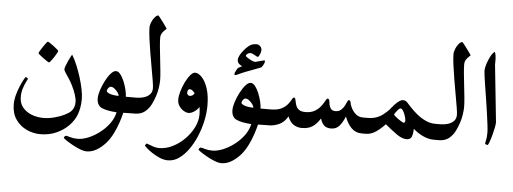

<svg xmlns="http://www.w3.org/2000/svg" viewBox="-61 -925 3822 1431"><g transform="rotate(5 1850.0 -209.5)"><path d="M555.7 -77.1Q555.7 -37.6 550.5 -10.3Q545.4 17.1 537.1 41.5Q520.5 86.4 482.7 126Q444.8 165.5 390.4 189.9Q335.9 214.4 270 214.4Q215.8 214.4 166 190.9Q116.2 167.5 85 121.8Q53.7 76.2 53.7 9.3Q53.7 -24.9 63.7 -61.5Q73.7 -98.1 87.2 -129.6Q100.6 -161.1 111.6 -180.4Q122.6 -199.7 124.5 -199.7Q128.4 -199.7 135.3 -196Q142.1 -192.4 142.1 -187.5Q142.1 -185.5 131.8 -166.3Q121.6 -147 111.3 -116.2Q101.1 -85.4 101.1 -48.8Q101.1 -2.9 126.7 28.3Q152.3 59.6 193.6 75.7Q234.9 91.8 281.7 91.8Q321.3 91.8 362.1 81.3Q402.8 70.8 435.5 55.2Q468.3 39.6 483.9 24.4Q498 10.7 504.6 -7.3Q511.2 -25.4 511.2 -46.4Q511.2 -70.8 500.5 -103Q489.7 -135.3 474.6 -165.8Q459.5 -196.3 446.3 -215.8Q431.6 -238.8 419.4 -256.3Q407.2 -273.9 407.2 -284.7Q407.2 -292.5 413.6 -310.1Q419.9 -327.6 429 -346.9Q438 -366.2 445.6 -380.6Q453.1 -395 455.1 -397Q473.6 -367.2 491.7 -324.5Q509.8 -281.7 524.2 -235.4Q538.6 -189 547.1 -147Q555.7 -105 555.7 -77.1ZM349.6 -414.6Q349.6 -411.1 341.8 -397Q334 -382.8 322.8 -366Q311.5 -349.1 301.5 -336.4Q291.5 -323.7 287.6 -323.7Q285.6 -323.7 272.7 -332Q259.8 -340.3 244.1 -351.8Q228.5 -363.3 216.6 -373.3Q204.6 -383.3 204.6 -386.2Q204.6 -390.1 212.9 -404.3Q221.2 -418.5 232.7 -435.5Q244.1 -452.6 253.9 -465.1Q263.7 -477.5 266.6 -477.5Q270 -477.5 283.2 -469Q296.4 -460.4 311.8 -448.7Q327.1 -437 338.4 -427.2Q349.6 -417.5 349.6 -414.6Z M985.8 -59.6Q985.8 -49.3 983.4 -35.4Q981 -21.5 973.1 -10.7Q965.3 0 948.7 0L872.6 1.5Q865.7 31.7 851.8 73.7Q837.9 115.7 816.7 158.7Q795.4 201.7 766.6 234.9Q696.3 312 625.5 312Q603.5 312 573.2 300Q543 288.1 514.2 271.7Q485.4 255.4 466.3 242.2Q447.3 229 447.3 226.1Q447.3 221.7 452.4 215.6Q457.5 209.5 462.9 209.5Q469.7 209.5 494.4 217Q519 224.6 549.8 224.6Q586.4 224.6 629.4 207Q672.4 189.5 712.9 158.7Q753.4 127.9 783 87.9Q812.5 47.9 822.3 2.4Q751.5 -2 712.4 -18.8Q673.3 -35.6 673.3 -90.3Q673.3 -115.2 684.8 -150.9Q696.3 -186.5 714.4 -221.4Q732.4 -256.3 752.9 -279.8Q773.4 -303.2 792 -303.2Q809.6 -303.2 825.7 -282.5Q841.8 -261.7 854.2 -231Q866.7 -200.2 873.8 -169.4Q880.9 -138.7 880.9 -119.1H948.7Q965.3 -119.1 973.1 -108.6Q981 -98.1 983.4 -84.2Q985.8 -70.3 985.8 -59.6ZM827.1 -120.6Q827.1 -129.9 817.1 -144.8Q807.1 -159.7 792.5 -171.6Q777.8 -183.6 763.7 -183.6Q753.9 -183.6 744.9 -172.1Q735.8 -160.6 735.8 -149.9Q735.8 -140.1 759.3 -130.9Q782.7 -121.6 827.1 -120.6Z M1125 -261.2Q1125 -242.2 1120.6 -209.7Q1116.2 -177.2 1106 -146.5Q1096.7 -116.2 1080.1 -82.3Q1063.5 -48.3 1034.2 -24.2Q1004.9 0 957.5 0H932.1Q906.7 0 900.9 -16.4Q895 -32.7 895 -59.6Q895 -82 900.9 -100.6Q906.7 -119.1 932.1 -119.1H957.5Q988.3 -119.1 1015.4 -127.2Q1042.5 -135.3 1059.6 -153.1Q1076.7 -170.9 1076.7 -199.7Q1076.7 -215.3 1070.1 -255.9Q1063.5 -296.4 1053.7 -350.3Q1043.9 -404.3 1034.4 -461.4Q1024.9 -518.6 1018.3 -568.1Q1011.7 -617.7 1011.7 -647.9Q1011.7 -668 1021.2 -690.2Q1030.8 -712.4 1044.4 -728Q1058.1 -743.7 1070.8 -743.7Q1071.8 -743.7 1082.3 -730.2Q1092.8 -716.8 1106 -699Q1119.1 -681.2 1129.4 -666.7Q1139.6 -652.3 1139.6 -650.9Q1139.6 -648.9 1129.2 -640.1Q1118.7 -631.3 1108.2 -616Q1097.7 -600.6 1097.7 -579.1Q1097.7 -552.2 1101.8 -510.3Q1106 -468.3 1111.3 -421.6Q1116.7 -375 1120.8 -332.3Q1125 -289.6 1125 -261.2Z M1492.7 -106.4Q1492.7 -49.8 1479.5 10.5Q1466.3 70.8 1442.4 127Q1418.5 183.1 1386.2 228Q1354 272.9 1315.7 299.3Q1277.3 325.7 1235.4 325.7Q1203.6 325.7 1171.9 312Q1140.1 298.3 1113.5 280.5Q1086.9 262.7 1070.8 248Q1054.7 233.4 1054.7 231.4Q1054.7 228.5 1059.8 221.4Q1064.9 214.4 1066.9 214.4Q1069.3 214.4 1084.2 220.7Q1099.1 227.1 1119.9 233.6Q1140.6 240.2 1161.1 240.2Q1211.9 240.2 1261.5 215.6Q1311 190.9 1351.3 150.4Q1391.6 109.9 1415.5 61.5Q1439.5 13.2 1439.5 -34.7Q1439.5 -66.9 1434.6 -91.3Q1420.4 -68.4 1397.7 -54Q1375 -39.6 1357.4 -39.6Q1340.3 -39.6 1320.3 -51.3Q1300.3 -63 1286.1 -84Q1272 -105 1272 -133.3Q1272 -159.2 1282.2 -194.6Q1292.5 -230 1309.1 -263.9Q1325.7 -297.9 1344.7 -320.3Q1363.8 -342.8 1380.4 -342.8Q1404.8 -342.8 1430.9 -315.4Q1457 -288.1 1474.9 -235.1Q1492.7 -182.1 1492.7 -106.4ZM1389.6 -189.5Q1382.8 -198.7 1372.8 -207.8Q1362.8 -216.8 1352.5 -216.8Q1334 -216.8 1334 -188Q1334 -180.7 1340.1 -173.8Q1346.2 -167 1355.5 -167Q1366.7 -167 1376.2 -173.8Q1385.7 -180.7 1389.6 -189.5Z M1993.7 -59.6Q1993.7 -49.3 1991.2 -35.4Q1988.8 -21.5 1981 -10.7Q1973.1 0 1956.5 0L1880.4 1.5Q1873.5 31.7 1859.6 73.7Q1845.7 115.7 1824.5 158.7Q1803.2 201.7 1774.4 234.9Q1704.1 312 1633.3 312Q1611.3 312 1581.1 300Q1550.8 288.1 1522 271.7Q1493.2 255.4 1474.1 242.2Q1455.1 229 1455.1 226.1Q1455.1 221.7 1460.2 215.6Q1465.3 209.5 1470.7 209.5Q1477.5 209.5 1502.2 217Q1526.9 224.6 1557.6 224.6Q1594.2 224.6 1637.2 207Q1680.2 189.5 1720.7 158.7Q1761.2 127.9 1790.8 87.9Q1820.3 47.9 1830.1 2.4Q1759.3 -2 1720.2 -18.8Q1681.2 -35.6 1681.2 -90.3Q1681.2 -115.2 1692.6 -150.9Q1704.1 -186.5 1722.2 -221.4Q1740.2 -256.3 1760.7 -279.8Q1781.2 -303.2 1799.8 -303.2Q1817.4 -303.2 1833.5 -282.5Q1849.6 -261.7 1862.1 -231Q1874.5 -200.2 1881.6 -169.4Q1888.7 -138.7 1888.7 -119.1H1956.5Q1973.1 -119.1 1981 -108.6Q1988.8 -98.1 1991.2 -84.2Q1993.7 -70.3 1993.7 -59.6ZM1835 -120.6Q1835 -129.9 1825 -144.8Q1814.9 -159.7 1800.3 -171.6Q1785.6 -183.6 1771.5 -183.6Q1761.7 -183.6 1752.7 -172.1Q1743.7 -160.6 1743.7 -149.9Q1743.7 -140.1 1767.1 -130.9Q1790.5 -121.6 1835 -120.6ZM1891.1 -471.2Q1891.1 -466.3 1886.7 -455.6Q1882.3 -444.8 1875.7 -434.8Q1869.1 -424.8 1862.3 -422.9Q1856.9 -420.9 1839.6 -414.3Q1822.3 -407.7 1800.5 -399.2Q1778.8 -390.6 1760.3 -384.3Q1727.5 -371.6 1706.3 -361.3Q1685.1 -351.1 1679.7 -351.1Q1672.4 -351.1 1672.4 -358.9Q1672.4 -365.2 1680.2 -381.1Q1688 -397 1690.9 -400.9Q1694.8 -405.8 1707.5 -412.6Q1720.2 -419.4 1725.1 -421.4Q1715.3 -424.8 1701.7 -436Q1688 -447.3 1688 -465.8Q1688 -480 1697 -497.6Q1706.1 -515.1 1718.8 -531.5Q1731.4 -547.9 1741.7 -558.1Q1767.6 -584 1785.6 -589.1Q1803.7 -594.2 1817.4 -594.2Q1832 -594.2 1844.7 -582.5Q1857.4 -570.8 1857.4 -553.7Q1857.4 -543.9 1853.3 -531.5Q1849.1 -519 1843.8 -509.8Q1838.4 -500.5 1835 -500.5Q1831.5 -500.5 1821.5 -506.3Q1811.5 -512.2 1799.6 -518.3Q1787.6 -524.4 1778.3 -524.4Q1765.1 -524.4 1755.4 -516.4Q1745.6 -508.3 1745.6 -500.5Q1745.6 -497.6 1758.5 -488.5Q1771.5 -479.5 1788.8 -470.9Q1806.2 -462.4 1819.3 -461.9Q1835.9 -465.8 1858.4 -472.4Q1880.9 -479 1884.8 -479Q1891.1 -479.5 1891.1 -471.2Z M2713.4 -55.7Q2713.4 -45.4 2712.4 -32.2Q2711.4 -19 2704.6 -9.5Q2697.8 0 2681.2 0H2655.8Q2609.9 0 2578.9 -31Q2547.9 -62 2528.3 -115.2Q2509.8 -70.3 2486.6 -43.5Q2463.4 -16.6 2424.8 -16.6Q2389.2 -16.6 2370.8 -35.4Q2352.5 -54.2 2344.7 -85Q2318.8 -43 2287.6 -22.2Q2256.3 -1.5 2206.5 -1.5Q2174.3 -1.5 2146.7 -18.6Q2119.1 -35.6 2101.6 -79.1Q2076.2 -34.2 2037.8 -17.1Q1999.5 0 1964.4 0H1939.9Q1923.3 0 1915.3 -9.5Q1907.2 -19 1905 -32.2Q1902.8 -45.4 1902.8 -55.7Q1902.8 -65.9 1905 -81.1Q1907.2 -96.2 1915.3 -107.7Q1923.3 -119.1 1939.9 -119.1H1964.4Q2014.6 -119.1 2044.7 -134.5Q2074.7 -149.9 2090.8 -170.4Q2106.9 -190.9 2115 -206.5Q2123 -222.2 2129.4 -222.2Q2137.7 -222.2 2140.9 -211.9Q2144 -201.7 2146.7 -186.8Q2149.4 -171.9 2156.2 -157Q2163.1 -142.1 2179 -132.1Q2194.8 -122.1 2224.1 -122.1Q2267.1 -122.1 2294.9 -139.2Q2322.8 -156.2 2339.6 -179Q2356.4 -201.7 2365.5 -219Q2374.5 -236.3 2378.9 -236.3Q2394.5 -236.3 2395 -217.8Q2395.5 -209 2398.7 -192.4Q2401.9 -175.8 2412.6 -162.1Q2423.3 -148.4 2446.8 -148.4Q2471.2 -148.4 2487.1 -162.1Q2502.9 -175.8 2512.5 -193.6Q2522 -211.4 2527.6 -225.1Q2533.2 -238.8 2537.1 -238.8Q2551.3 -238.8 2553.2 -223.1Q2554.7 -208 2566.4 -183.3Q2578.1 -158.7 2600.3 -138.9Q2622.6 -119.1 2655.8 -119.1H2681.2Q2697.8 -119.1 2704.6 -107.7Q2711.4 -96.2 2712.4 -81.1Q2713.4 -65.9 2713.4 -55.7Z M3259.3 -59.6Q3259.3 -49.3 3256.8 -35.4Q3254.4 -21.5 3246.6 -10.7Q3238.8 0 3222.2 0H3196.8Q3152.8 0 3110.1 -21.2Q3067.4 -42.5 3040.5 -68.4Q3040 -36.6 3031.7 -11.5Q3023.4 13.7 2992.7 13.7Q2958.5 13.7 2916.7 -16.1Q2875 -45.9 2829.6 -84Q2800.8 -52.2 2763.9 -26.1Q2727.1 0 2685.5 0H2661.1Q2644.5 0 2636.5 -10.7Q2628.4 -21.5 2626.2 -35.4Q2624 -49.3 2624 -59.6Q2624 -70.3 2626.2 -84.2Q2628.4 -98.1 2636.5 -108.6Q2644.5 -119.1 2661.1 -119.1H2685.5Q2729 -119.1 2758.1 -130.4Q2787.1 -141.6 2808.3 -159.2Q2829.6 -176.8 2848.1 -195.3Q2849.1 -196.8 2858.6 -209Q2868.2 -221.2 2882.6 -236.3Q2897 -251.5 2912.4 -262.7Q2927.7 -273.9 2940.9 -273.9Q2960.4 -273.9 2972.7 -261Q2984.9 -248 3005.9 -225.1Q3028.8 -200.2 3058.8 -175.8Q3088.9 -151.4 3123.8 -135.3Q3158.7 -119.1 3196.8 -119.1H3222.2Q3238.8 -119.1 3246.6 -108.6Q3254.4 -98.1 3256.8 -84.2Q3259.3 -70.3 3259.3 -59.6ZM2971.7 -122.6Q2971.7 -134.8 2965.3 -155.8Q2959 -176.8 2949 -193.8Q2939 -210.9 2928.7 -210.9Q2921.4 -210.9 2910.9 -199.5Q2900.4 -188 2892.3 -176Q2884.3 -164.1 2884.3 -163.1Q2884.3 -158.7 2894.5 -149.4Q2904.8 -140.1 2918.9 -130.1Q2933.1 -120.1 2945.1 -113.3Q2957 -106.4 2960.9 -106.4Q2966.3 -106.4 2969 -111.8Q2971.7 -117.2 2971.7 -122.6Z M3399.4 -261.2Q3399.4 -242.2 3395 -209.7Q3390.6 -177.2 3380.4 -146.5Q3371.1 -116.2 3354.5 -82.3Q3337.9 -48.3 3308.6 -24.2Q3279.3 0 3231.9 0H3206.5Q3181.2 0 3175.3 -16.4Q3169.4 -32.7 3169.4 -59.6Q3169.4 -82 3175.3 -100.6Q3181.2 -119.1 3206.5 -119.1H3231.9Q3262.7 -119.1 3289.8 -127.2Q3316.9 -135.3 3334 -153.1Q3351.1 -170.9 3351.1 -199.7Q3351.1 -215.3 3344.5 -255.9Q3337.9 -296.4 3328.1 -350.3Q3318.4 -404.3 3308.8 -461.4Q3299.3 -518.6 3292.7 -568.1Q3286.1 -617.7 3286.1 -647.9Q3286.1 -668 3295.7 -690.2Q3305.2 -712.4 3318.8 -728Q3332.5 -743.7 3345.2 -743.7Q3346.2 -743.7 3356.7 -730.2Q3367.2 -716.8 3380.4 -699Q3393.6 -681.2 3403.8 -666.7Q3414.1 -652.3 3414.1 -650.9Q3414.1 -648.9 3403.6 -640.1Q3393.1 -631.3 3382.6 -616Q3372.1 -600.6 3372.1 -579.1Q3372.1 -552.2 3376.2 -510.3Q3380.4 -468.3 3385.7 -421.6Q3391.1 -375 3395.3 -332.3Q3399.4 -289.6 3399.4 -261.2Z M3646 -169.9Q3646 -153.8 3640.1 -125.2Q3634.3 -96.7 3626 -66.9Q3617.7 -37.1 3609.9 -16.6Q3602.1 3.9 3597.7 3.9Q3591.3 3.9 3585 0.7Q3578.6 -2.4 3578.6 -7.3Q3578.6 -11.2 3583.7 -30Q3588.9 -48.8 3588.9 -88.4Q3588.9 -107.9 3584.2 -146Q3579.6 -184.1 3572.8 -232.4Q3565.9 -280.8 3557.9 -331.5Q3549.8 -382.3 3542.7 -427.5Q3535.6 -472.7 3531.2 -504.2Q3526.9 -535.6 3526.9 -544.9Q3526.9 -565.4 3536.6 -596.4Q3546.4 -627.4 3561 -654.8Q3575.7 -682.1 3590.8 -692.4Q3596.2 -684.1 3598.9 -667.7Q3601.6 -651.4 3601.6 -641.1V-595.7Z"/></g></svg>

Font: Scheherazade New SemiBold
Style: Regular
Weight: 600
Designer: SIL International
Foundry: SIL International
Version: Version 4.000